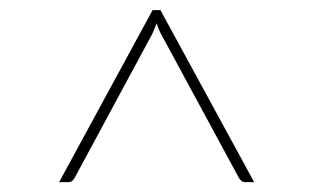

<svg xmlns="http://www.w3.org/2000/svg" viewBox="-20 -723 620 380"><path d="M483 -362.5H465.5Q461.5 -362.5 458 -365Q454.5 -367.5 452.5 -371.5L301 -651.5Q294 -663.5 290 -677Q287.5 -670.5 285 -664.2Q282.5 -658 279 -651.5L128 -371.5Q126.5 -368.5 123.5 -365.5Q120.5 -362.5 115.5 -362.5H97L282 -703H297.5Z"/></svg>

Font: Lato Thin
Style: Regular
Weight: 200
Designer: Lukasz Dziedzic
Foundry: tyPoland Lukasz Dziedzic
Version: Version 2.007; 2014-02-27